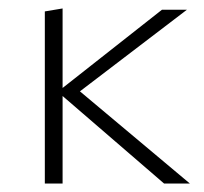

<svg xmlns="http://www.w3.org/2000/svg" viewBox="-20 -434 483 454"><path d="M368 0 128 -207V0H86V-407L128 -414V-226L363 -411H422L169 -218L429 0Z"/></svg>

Font: Ysabeau Infant Light
Style: Regular
Weight: 300
Designer: Christian Thalmann (Catharsis Fonts)
Version: Version 0.003